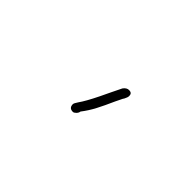

<svg xmlns="http://www.w3.org/2000/svg" viewBox="11 -1551 810 810"><g transform="rotate(45 416.5 -1145.5)"><path d="M371 -1052Q371 -1058 382 -1074Q400 -1099 428 -1156Q432 -1164 450 -1202Q458 -1217 472 -1247Q483 -1262 497 -1262Q515 -1262 515 -1245Q515 -1236 508 -1223Q504 -1218 499 -1206.5Q494 -1195 489 -1186Q470 -1143 453.5 -1111.5Q437 -1080 416 -1053Q415 -1044 407.5 -1036.5Q400 -1029 394 -1029Q371 -1029 371 -1052Z"/></g></svg>

Font: Bad Script
Style: Regular
Weight: 400
Italic angle: -10°
Designer: Roman Shchyukin (Gaslight Type Foundry), Cyreal (Charset Expansion)
Foundry: Gaslight
Version: Version 2.000